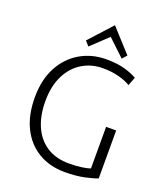

<svg xmlns="http://www.w3.org/2000/svg" viewBox="-165 -1025 986 1148"><g transform="rotate(20 328.5 -451.0)"><path d="M383 13Q288 13 215.5 -30Q143 -73 103 -153.5Q63 -234 63 -347Q63 -459 106 -539.5Q149 -620 223 -663Q297 -706 388 -706Q460 -706 509 -691.5Q558 -677 585 -660L564 -606Q537 -624 490 -636.5Q443 -649 388 -649Q314 -649 255.5 -613Q197 -577 163.5 -509.5Q130 -442 130 -347Q130 -255 160 -187Q190 -119 248 -81.5Q306 -44 390 -44Q438 -44 473 -49.5Q508 -55 524 -61V-326H588V-21Q564 -11 510 1Q456 13 383 13ZM260 -741 234 -770 366 -915 498 -770 472 -741 366 -841Z"/></g></svg>

Font: Ubuntu Sans Light
Style: Regular
Weight: 300
Designer: Dalton Maag Ltd
Foundry: Dalton Maag Ltd
Version: Version 1.006; ttfautohint (v1.8.4.7-5d5b)